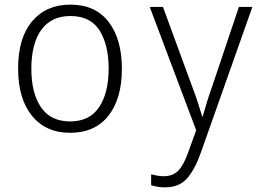

<svg xmlns="http://www.w3.org/2000/svg" viewBox="-20 -562 1167 827"><path d="M282 10Q177 10 117.5 -63.5Q58 -137 58 -267Q58 -399 118.5 -470.5Q179 -542 283 -542Q391 -542 448 -467.5Q505 -393 505 -266Q505 -137 447 -63.5Q389 10 282 10ZM282 -39Q366 -39 407 -100.5Q448 -162 448 -267Q448 -368 409 -430.5Q370 -493 283 -493Q201 -493 158 -433.5Q115 -374 115 -266Q115 -161 156.5 -100Q198 -39 282 -39ZM690 245Q674 245 659.5 242.5Q645 240 631 236V189Q643 192 657 194.5Q671 197 685 197Q724 197 747.5 173.5Q771 150 791 93L825 -1L625 -532H682L807 -191Q822 -152 832 -121Q842 -90 851 -60H853Q862 -92 872 -124.5Q882 -157 895 -193L1009 -532H1067L846 93Q821 165 787 205Q753 245 690 245Z"/></svg>

Font: Noto Sans Mono SemiCondensed Light
Style: Regular
Weight: 300
Width: 4
Designer: Monotype Design Team
Foundry: Monotype Imaging Inc.
Version: Version 2.014; ttfautohint (v1.8.4.7-5d5b)